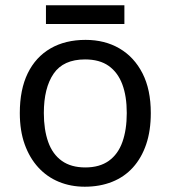

<svg xmlns="http://www.w3.org/2000/svg" viewBox="-20 -697 645 727"><path d="M551 -269Q551 -202 533.5 -150.5Q516 -99 483.5 -63Q451 -27 404.5 -8.5Q358 10 301 10Q248 10 203 -8.5Q158 -27 125 -63Q92 -99 73.5 -150.5Q55 -202 55 -269Q55 -358 85 -419.5Q115 -481 171 -513.5Q227 -546 304 -546Q377 -546 432.5 -513.5Q488 -481 519.5 -419.5Q551 -358 551 -269ZM146 -269Q146 -206 162.5 -159.5Q179 -113 214 -88Q249 -63 303 -63Q357 -63 392 -88Q427 -113 443.5 -159.5Q460 -206 460 -269Q460 -333 443 -378Q426 -423 391.5 -447.5Q357 -472 302 -472Q220 -472 183 -418Q146 -364 146 -269ZM451 -677V-606H154V-677Z"/></svg>

Font: Noto Sans Sinhala
Style: Regular
Weight: 400
Designer: Jelle Bosma - Monotype Design Team
Foundry: Monotype Imaging Inc.
Version: Version 2.006